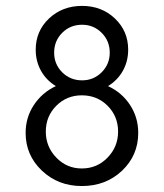

<svg xmlns="http://www.w3.org/2000/svg" viewBox="-20 -623 556 651"><path d="M257.3 7.8Q177.2 7.8 122.1 -44.4Q66.9 -96.7 66.9 -172.4Q66.9 -224.6 94.7 -266.8Q122.6 -309.1 169.4 -331.1Q137.2 -350.6 119.1 -382.8Q101.1 -415 101.1 -454.6Q101.1 -517.6 146.2 -560.3Q191.4 -603 258.3 -603Q324.7 -603 369.6 -560.3Q414.6 -517.6 414.6 -454.6Q414.6 -415 396.5 -382.8Q378.4 -350.6 346.2 -331.1Q393.6 -309.1 421.1 -266.8Q448.7 -224.6 448.7 -172.4Q448.7 -96.2 393.8 -44.2Q338.9 7.8 257.3 7.8ZM258.3 -350.6Q297.4 -350.6 324.7 -377.9Q352.1 -405.3 352.1 -444.3Q352.1 -484.4 324.7 -511.7Q297.4 -539.1 258.3 -539.1Q218.3 -539.1 190.9 -511.7Q163.6 -484.4 163.6 -444.3Q163.6 -405.3 190.9 -377.9Q218.3 -350.6 258.3 -350.6ZM257.3 -51.8Q309.1 -51.8 344.7 -88.6Q380.4 -125.5 380.4 -176.8Q380.4 -228.5 345 -264.2Q309.6 -299.8 257.3 -299.8Q206.1 -299.8 170.7 -264.2Q135.3 -228.5 135.3 -176.8Q135.3 -125.5 170.9 -88.6Q206.5 -51.8 257.3 -51.8Z"/></svg>

Font: Now
Style: Regular
Weight: 400
Designer: Alfredo Marco Pradil
Foundry: Alfredo Marco Pradil
Version: Version 1.200;hotconv 1.0.109;makeotfexe 2.5.65596